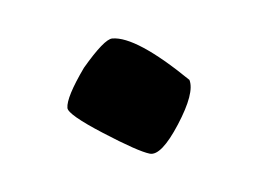

<svg xmlns="http://www.w3.org/2000/svg" viewBox="-25 -79 193 144"><g transform="rotate(-5 71.0 -6.5)"><path d="M25 -2Q25 -10 40 -31Q57 -51 63 -51Q81 -51 118 -15Q121 -5 106.5 17.5Q92 40 83.5 37.5Q75 35 50 19Q25 3 25 -2Z"/></g></svg>

Font: AMoshref-Naskh
Style: Naskh
Weight: 500
Version: Version 0.001